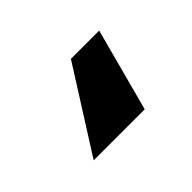

<svg xmlns="http://www.w3.org/2000/svg" viewBox="-48 -54 369 369"><g transform="rotate(-45 136.5 130.5)"><path d="M184.6 214.8H45.9L152.9 45.9H229.7Z"/></g></svg>

Font: Intratopia Thin
Style: Regular
Weight: 100
Designer: Rasmus Andersson
Foundry: rsms
Version: Version 3.000;Glyphs 3.2.3 (3260)